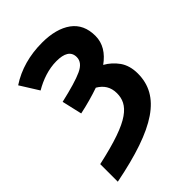

<svg xmlns="http://www.w3.org/2000/svg" viewBox="-255 -844 1143 1143"><g transform="rotate(-45 316.5 -272.0)"><path d="M47.9 180.2C424.8 106 587.9 -2.9 587.9 -190.9C587.9 -235.4 577.1 -272.9 556.2 -302.7C534.7 -332.5 508.8 -356 478 -373C535.2 -414.1 567.9 -465.3 567.9 -527.8C567.9 -592.8 545.4 -641.6 500 -674.8C454.6 -707.5 392.6 -724.1 314 -724.1C210 -724.1 114.3 -698.2 34.2 -645L106.9 -528.8C164.1 -562.5 230.5 -585.9 296.9 -585.9C361.3 -585.9 399.9 -566.4 399.9 -517.1C399.9 -486.3 380.4 -462.4 341.8 -444.8C302.7 -426.8 239.3 -408.2 151.9 -388.2L181.2 -261.2C243.7 -274.4 300.3 -290.5 351.1 -308.1C392.1 -284.2 417 -249 417 -195.8C417 -149.4 400.4 -108.4 347.7 -71.8C294.9 -34.7 201.7 -1.5 47.9 32.2Z"/></g></svg>

Font: Noto Reveo Sans
Style: Regular
Weight: 800
Designer: Monotype Design Team
Foundry: Monotype Imaging Inc.
Version: Version 2.007